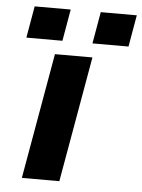

<svg xmlns="http://www.w3.org/2000/svg" viewBox="-52 -754 589 796"><g transform="rotate(5 242.5 -356.5)"><path d="M37 -581 60 -713H210L187 -581ZM312 -581 335 -713H485L462 -581ZM69 0 161 -523H317L225 0Z"/></g></svg>

Font: Tomorrow SemiBold
Style: Italic
Weight: 600
Italic angle: -10°
Designer: Tony de Marco, Monica Rizzolli
Foundry: Just in Type
Version: Version 2.002